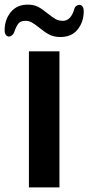

<svg xmlns="http://www.w3.org/2000/svg" viewBox="-45 -810 382 830"><path d="M80 -588H212V0H80ZM125 -690Q105 -706 92.5 -713Q80 -720 65 -720Q43 -720 33.5 -707Q24 -694 16 -670Q13 -662 6.5 -657Q0 -652 -6 -652Q-14 -652 -19.5 -659Q-25 -666 -25 -679Q-25 -725 1.5 -757.5Q28 -790 75 -790Q102 -790 120.5 -780Q139 -770 162 -751Q182 -735 195.5 -727.5Q209 -720 227 -720Q261 -720 276 -770Q278 -779 284.5 -784Q291 -789 298 -789Q306 -789 311.5 -782Q317 -775 317 -761Q317 -716 291 -683Q265 -650 216 -650Q188 -650 168 -660.5Q148 -671 125 -690Z"/></svg>

Font: Gold
Style: Regular
Weight: 400
Designer: jaiki
Version: Version 1.000